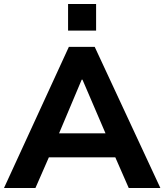

<svg xmlns="http://www.w3.org/2000/svg" viewBox="-31 -939 821 959"><path d="M-11 0 313 -705H442L770 0H612L545 -153H213L146 0ZM377 -541 264 -273H496L381 -541ZM309 -786V-919H449V-786Z"/></svg>

Font: Mulish ExtraBold
Style: Regular
Weight: 800
Designer: Vernon Adams
Foundry: Vernon Adams
Version: Version 3.603; ttfautohint (v1.8.3)